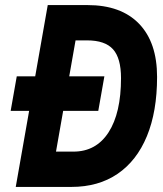

<svg xmlns="http://www.w3.org/2000/svg" viewBox="-20 -736 640 756"><path d="M42 0 168 -716H324.5Q456.5 -716 527.5 -642.5Q598.5 -569 598.5 -433Q598.5 -297 558.5 -200Q518.5 -103 443 -51.5Q367.5 0 261 0ZM22 -299.5 46 -435.5H391L367 -299.5ZM200.5 -139H269Q358.5 -139 407.5 -215Q456.5 -291 456.5 -428.5Q456.5 -507 425 -542Q393.5 -577 323 -577H277.5Z"/></svg>

Font: Google Sans Code
Style: Italic
Weight: 400
Italic angle: -10°
Monospace: yes
Designer: Google Sans Code Authors
Foundry: Google LLC
Version: Version 6.000